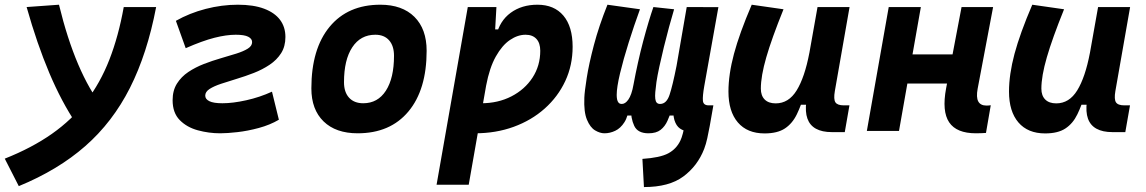

<svg xmlns="http://www.w3.org/2000/svg" viewBox="-77 -547 4785 802"><path d="M1.5 230.5 -57.1 115.7Q56.2 70.8 139.9 12Q223.6 -46.9 282.7 -123.5Q341.8 -200.2 379.9 -297.9Q418 -395.5 439.9 -517.6H575.2Q538.1 -322.8 465.8 -179.9Q393.6 -37.1 279.5 63Q165.5 163.1 1.5 230.5ZM169.4 -527.3Q238.3 -243.7 352.5 -98.1L241.7 -29.8Q180.2 -121.1 128.9 -242.4Q77.6 -363.8 34.2 -517.6Z M842.8 9.8Q795.4 9.8 749.5 -2.7Q703.6 -15.1 673.8 -45.4Q644 -75.7 644 -128.4Q644 -168.9 662.1 -197.8Q680.2 -226.6 709.7 -246.3Q739.3 -266.1 774.7 -279.8Q810.1 -293.5 845.5 -303.7Q880.9 -314 910.4 -323.2Q939.9 -332.5 958 -343.8Q976.1 -355 976.1 -371.1Q976.1 -385.3 959.7 -393.6Q943.4 -401.9 907.7 -401.9Q868.7 -401.9 818.6 -389.2Q768.6 -376.5 698.7 -345.7L657.7 -460Q714.4 -492.2 782 -509.8Q849.6 -527.3 916.5 -527.3Q981.9 -527.3 1026.1 -510.7Q1070.3 -494.1 1092.8 -464.1Q1115.2 -434.1 1115.2 -392.6Q1115.2 -353 1097.2 -324.7Q1079.1 -296.4 1049.1 -276.4Q1019 -256.3 983.4 -242.4Q947.8 -228.5 912.1 -217.8Q876.5 -207 846.4 -197Q816.4 -187 798.3 -175.3Q780.3 -163.6 780.3 -147.5Q780.3 -132.8 797.6 -124.3Q814.9 -115.7 852.1 -115.7Q895.5 -115.7 951.7 -128.2Q1007.8 -140.6 1059.1 -164.1L1087.9 -46.9Q1050.3 -24.9 1004.2 -12.5Q958 0 915 4.9Q872.1 9.8 842.8 9.8Z M1417 9.8Q1325.7 9.8 1274.7 -39.8Q1223.6 -89.4 1223.6 -177.7Q1223.6 -342.8 1299.8 -435.1Q1376 -527.3 1511.7 -527.3Q1603 -527.3 1654.1 -476.6Q1705.1 -425.8 1705.1 -335Q1705.1 -172.4 1629 -81.3Q1552.9 9.8 1417 9.8ZM1440.3 -115.7Q1501 -115.7 1534.9 -168.2Q1568.8 -220.7 1568.8 -314Q1568.8 -355.2 1548.4 -378.5Q1527.9 -401.9 1490.7 -401.9Q1429.1 -401.9 1394.5 -349.5Q1359.9 -297.1 1359.9 -203.6Q1359.9 -162.1 1381.1 -138.9Q1402.3 -115.7 1440.3 -115.7Z M1880.9 224.6H1746.6L1877 -517.6H1996.6L1989.7 -395ZM1907.2 9.8Q1876.5 9.8 1846.7 7.1Q1816.9 4.4 1786.1 0L1844.2 -127.9Q1871.1 -115.7 1933.1 -115.7Q2003.4 -115.7 2059.3 -144.5Q2115.2 -173.3 2147.5 -222.9Q2179.7 -272.5 2179.7 -335Q2179.7 -367.2 2163.6 -384.5Q2147.5 -401.9 2118.2 -401.9Q2085.4 -401.9 2053 -379.9Q2020.5 -357.9 1994.1 -311Q1967.8 -264.2 1953.6 -189.5L1973.1 -424.3H2015.6L1995.6 -397Q2009.8 -459.5 2055.9 -493.4Q2102.1 -527.3 2168 -527.3Q2237.8 -527.3 2276.4 -481.7Q2314.9 -436 2314.9 -351.6Q2314.9 -274.4 2284.2 -208.5Q2253.4 -142.6 2198.2 -93.5Q2143.1 -44.4 2068.8 -17.3Q1994.6 9.8 1907.2 9.8Z M2612.8 234.4 2606.4 116.7Q2680.2 111.8 2714.4 93.5Q2748.5 75.2 2765.1 40Q2770.5 28.8 2775.1 11.2Q2779.8 -6.3 2782.2 -21.5L2796.9 -106.9H2902.8L2887.7 -21Q2882.8 5.9 2877.4 30.3Q2872.1 54.7 2864.3 75.2Q2836.9 146 2777.3 190.2Q2717.8 234.4 2612.8 234.4ZM2447.8 9.8Q2429.2 9.8 2408.7 -2.4Q2388.2 -14.6 2374.8 -46.9Q2361.3 -79.1 2363.8 -138.7Q2364.7 -163.6 2373.8 -221.4Q2382.8 -279.3 2403.8 -358.9Q2424.8 -438.5 2460.4 -527.3L2596.2 -508.3Q2571.3 -439.9 2549.1 -369.4Q2526.9 -298.8 2512.9 -240.5Q2499 -182.1 2499 -150.4Q2499 -141.1 2500.5 -132.6Q2502 -124 2506.6 -118.4Q2511.2 -112.8 2520.5 -112.8Q2527.3 -112.8 2534.2 -117.2Q2541 -121.6 2547.6 -130.9Q2554.2 -140.1 2559.8 -156Q2565.4 -171.9 2569.3 -194.3Q2577.6 -239.3 2587.9 -285.4Q2598.1 -331.5 2609.6 -374.8Q2621.1 -418 2632.1 -454.6Q2643.1 -491.2 2652.3 -517.6L2738.8 -508.3Q2729 -476.1 2717.8 -434.6Q2706.5 -393.1 2696 -350.1Q2685.5 -307.1 2677.2 -268.8Q2668.9 -230.5 2665 -204.1Q2661.6 -179.7 2660.2 -162.4Q2658.7 -145 2660.2 -134Q2661.6 -123 2666.5 -117.9Q2671.4 -112.8 2680.2 -112.8Q2707 -112.8 2719.7 -150.6Q2732.4 -188.5 2749 -272L2791.5 -517.6L2923.8 -517.1L2864.7 -187Q2857.4 -145.5 2859.1 -126.2Q2860.8 -106.9 2883.3 -106.9H2901.9L2882.3 4.9H2836.4Q2817.9 4.9 2798.3 2.7Q2778.8 0.5 2763.2 -10.3Q2747.6 -21 2740 -45.7Q2732.4 -70.3 2738.3 -115.2L2778.3 -64.5H2679.2L2730.5 -93.3Q2721.7 -66.4 2711.2 -42.7Q2700.7 -19 2682.4 -4.6Q2664.1 9.8 2631.8 9.8Q2586.9 9.8 2572.3 -21.2Q2557.6 -52.2 2558.1 -98.1L2601.1 -64.5H2502L2550.8 -105Q2547.4 -61.5 2531.2 -36.4Q2515.1 -11.2 2492.9 -0.7Q2470.7 9.8 2447.8 9.8Z M3116.7 10.3Q3044.4 10.3 3005.1 -35.6Q2965.8 -81.5 2965.8 -164.6Q2965.8 -235.8 2988.8 -321.8Q3011.7 -407.7 3063 -527.3L3195.8 -508.3Q3146.5 -386.2 3123.8 -307.6Q3101.1 -229 3101.1 -176.8Q3101.1 -147.5 3117.2 -131.3Q3133.3 -115.2 3163.1 -115.2Q3217.3 -115.2 3250.7 -169.4Q3284.2 -223.6 3303.7 -325.7L3298.8 -109.4H3266.6L3285.6 -160.6Q3270 -107.9 3251.5 -69.6Q3232.9 -31.2 3201.7 -10.5Q3170.4 10.3 3116.7 10.3ZM3398.4 4.9Q3356.9 4.9 3331.3 -9.3Q3305.7 -23.4 3295.7 -51.5Q3285.6 -79.6 3291 -122.1L3287.6 -234.9L3337.9 -517.6H3471.7L3410.2 -166.5Q3404.3 -132.3 3412.6 -119.6Q3420.9 -106.9 3447.8 -106.9H3471.2L3451.7 4.9Z M3543.9 0 3635.3 -517.6H3769.5L3678.2 0ZM3666.5 -198.2 3688 -319.8H3954.1L3932.6 -198.2ZM3999.5 9.8Q3918.5 9.8 3887.7 -36.1Q3856.9 -82 3875 -178.2L3939.5 -517.6H4071.3L4006.8 -176.8Q4000 -140.6 4009.3 -123.3Q4018.6 -106 4043.9 -106Q4052.2 -106 4061.5 -107.4L4041.5 8.3Q4032.2 8.8 4022.2 9.3Q4012.2 9.8 3999.5 9.8Z M4288.6 10.3Q4216.3 10.3 4177 -35.6Q4137.7 -81.5 4137.7 -164.6Q4137.7 -235.8 4160.6 -321.8Q4183.6 -407.7 4234.9 -527.3L4367.7 -508.3Q4318.4 -386.2 4295.7 -307.6Q4272.9 -229 4272.9 -176.8Q4272.9 -147.5 4289.1 -131.3Q4305.2 -115.2 4335 -115.2Q4389.2 -115.2 4422.6 -169.4Q4456.1 -223.6 4475.6 -325.7L4470.7 -109.4H4438.5L4457.5 -160.6Q4441.9 -107.9 4423.3 -69.6Q4404.8 -31.2 4373.5 -10.5Q4342.3 10.3 4288.6 10.3ZM4570.3 4.9Q4528.8 4.9 4503.2 -9.3Q4477.5 -23.4 4467.5 -51.5Q4457.5 -79.6 4462.9 -122.1L4459.5 -234.9L4509.8 -517.6H4643.6L4582 -166.5Q4576.2 -132.3 4584.5 -119.6Q4592.8 -106.9 4619.6 -106.9H4643.1L4623.5 4.9Z"/></svg>

Font: Cascadia Code PL
Style: Italic
Weight: 400
Italic angle: -10°
Monospace: yes
Designer: Aaron Bell
Foundry: Saja Typeworks
Version: Version 2404.023